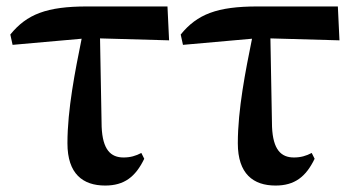

<svg xmlns="http://www.w3.org/2000/svg" viewBox="-20 -559 1096 595"><path d="M306 16C365 16 400 -11 427 -67L418 -85C401 -76 384 -71 363 -71C323 -71 298 -95 295 -166L290 -440L504 -434L499 -539H250C125 -539 63 -515 12 -452L19 -420L233 -439C213 -340 189 -220 189 -115C189 -20 237 16 306 16Z M834 16C893 16 928 -11 955 -67L946 -85C929 -76 912 -71 891 -71C851 -71 826 -95 823 -166L818 -440L1032 -434L1027 -539H778C653 -539 591 -515 540 -452L547 -420L761 -439C741 -340 717 -220 717 -115C717 -20 765 16 834 16Z"/></svg>

Font: GenRyuMin2 TW B
Style: Regular
Weight: 700
Version: Version 2.100;PS 2.1;hotconv 16.6.51;makeotf.lib2.5.65220 DE